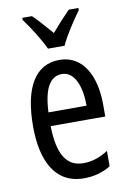

<svg xmlns="http://www.w3.org/2000/svg" viewBox="-87 -820 593 883"><g transform="rotate(-10 209.0 -378.0)"><path d="M173 -606H250C271 -652 313 -715 343 -756V-766H298C264 -731 246 -712 212 -672C182 -706 151 -743 126 -766H81V-756C116 -709 152 -650 173 -606ZM215 -546C102 -546 43 -447 43 -265C43 -109 96 10 233 10C279 10 320 -1 358 -24V-96C318 -70 281 -59 242 -59C163 -59 125 -123 123 -253H378V-309C378 -442 325 -546 215 -546ZM215 -480C275 -480 302 -405 302 -317H124C129 -428 160 -480 215 -480Z"/></g></svg>

Font: Noto Sans Gurmukhi UI ExtraCondensed
Style: Regular
Weight: 400
Width: 2
Designer: Jelle Bosma - Monotype Design Team
Foundry: Monotype Imaging Inc.
Version: Version 2.004